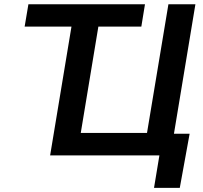

<svg xmlns="http://www.w3.org/2000/svg" viewBox="-20 -748 979 924"><path d="M98.6 -620.1 116.7 -727.5H677.7L660.2 -620.1ZM799.8 0H221.2L341.8 -727.5H471.2L368.7 -108.4H687.5L790.5 -727.5H920.4ZM721.2 156.2 747.1 0H706.5L723.6 -104.5H892.6L845.2 156.2Z"/></svg>

Font: Inter SemiBold
Style: Italic
Weight: 600
Italic angle: -9.3988°
Designer: Rasmus Andersson
Foundry: rsms
Version: Version 4.001;git-66647c0bb